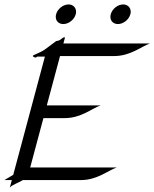

<svg xmlns="http://www.w3.org/2000/svg" viewBox="-65 -816 700 870"><path d="M525.7 -751.5C526.8 -755.3 527.3 -759.1 527.3 -762.7C527.3 -781.7 513.4 -795.9 493.2 -795.9C468.8 -795.9 443.4 -775.9 436.9 -751.5C435.8 -747.4 435.3 -743.5 435.3 -739.8C435.3 -720.7 449 -707 469.4 -707C493.3 -707 519.1 -726.6 525.7 -751.5ZM278.2 -751.5C279.2 -755.3 279.7 -759.1 279.7 -762.7C279.7 -781.7 265.8 -795.9 245.7 -795.9C221.2 -795.9 195.9 -775.9 189.3 -751.5C188.2 -747.4 187.7 -743.5 187.7 -739.8C187.7 -720.7 201.4 -707 221.9 -707C245.8 -707 271.5 -726.6 278.2 -751.5ZM227 -647.5C221.6 -647.5 213.1 -639.2 207.1 -635.3C200.1 -630.9 189.6 -629.9 189.6 -629.9L138.4 -591.8C114.4 -575.2 84.9 -567.4 83.8 -563C82.7 -559.1 93.4 -555.2 96.3 -555.2C99.7 -555.2 102.9 -559.6 102.9 -559.6H138.5L-5 -23.9L-45.1 0H-11.4L-20.5 33.7C-9.9 21.5 17.4 12.7 38.9 0H301.1C375.3 0 422.3 -42.5 463.8 -57.1H71.8L131.7 -280.8H227.4C302.6 -280.8 349.2 -323.7 390.8 -338.4H147.1L207 -562H451.7C525.9 -562 572.8 -604 614.4 -619.1H222.3C228.5 -642.1 230.9 -647.5 227 -647.5Z"/></svg>

Font: Pierce
Style: Oblique
Weight: 400
Italic angle: -15°
Version: Version 0.2.0